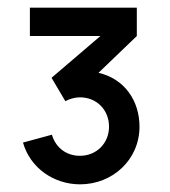

<svg xmlns="http://www.w3.org/2000/svg" viewBox="-20 -740 444 501"><path d="M189 -259C273.5 -259 344 -323 344 -409.5C344 -477 305 -534.5 237 -550L337 -646V-720H58V-646H242L114.5 -537L150.5 -476C162 -482 175 -486 188.5 -486C233 -486 264.5 -452.5 264.5 -409.5C264.5 -366.5 232 -333.5 189 -333.5C156.5 -333 126 -352 115.5 -388.5L40 -368C59 -301 121 -259 189 -259Z"/></svg>

Font: Eudonet
Style: Bold
Weight: 700
Designer: Mikhail Sharanda
Foundry: Mikhail Sharanda
Version: Version 4.503;Glyphs 3.1.2 (3151)